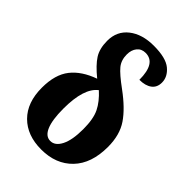

<svg xmlns="http://www.w3.org/2000/svg" viewBox="-226 -864 972 972"><g transform="rotate(45 260.0 -377.5)"><path d="M36 -214Q36 -308 78 -361.5Q120 -415 202 -444Q148 -488 125 -524Q102 -560 102 -616Q102 -685 153 -725Q204 -765 287 -765Q374 -765 411 -734Q448 -703 448 -662Q448 -627 423.5 -609Q399 -591 357 -591Q357 -710 283 -710Q254 -710 237.5 -689.5Q221 -669 221 -637Q221 -596 243.5 -568.5Q266 -541 329 -495Q408 -437 446.5 -380.5Q485 -324 485 -238Q485 -120 422.5 -55Q360 10 255 10Q154 10 95 -49Q36 -108 36 -214ZM333 -213Q333 -287 312.5 -328.5Q292 -370 249 -409Q188 -363 188 -216Q188 -136 205.5 -94.5Q223 -53 257 -53Q291 -53 312 -94.5Q333 -136 333 -213Z"/></g></svg>

Font: Noto Serif CondExtraBold
Style: Regular
Weight: 800
Width: 3
Designer: Monotype Design Team
Foundry: Monotype Imaging Inc.
Version: Version 1.001